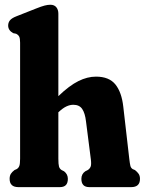

<svg xmlns="http://www.w3.org/2000/svg" viewBox="-20 -768 596 788"><path d="M219.5 -712V-373.5Q265 -417 301.8 -435.2Q338.5 -453.5 374 -453.5Q428 -453.5 453.8 -421.2Q479.5 -389 486 -330L510.5 -117Q513 -95.5 515.2 -87Q517.5 -78.5 524.5 -74L534 -70Q543.5 -62.5 549 -54.5Q554.5 -46.5 554.5 -34Q554.5 0 518.5 0H346.5Q314 0 314 -34Q314 -54 330 -65L340 -70Q348 -75 351.8 -83.5Q355.5 -92 353 -113L333 -269.5Q329 -304 317.2 -321Q305.5 -338 281 -338Q267 -338 252.5 -331.2Q238 -324.5 220.5 -308L219.5 -307.5V-117Q219.5 -93.5 222.2 -84.2Q225 -75 233 -70L243 -65Q258.5 -53 258.5 -34Q258.5 0 226 0H55.5Q19.5 0 19.5 -34Q19.5 -46.5 24.5 -54.5Q29.5 -62.5 39.5 -70L48.5 -74Q56 -78.5 59.2 -86.8Q62.5 -95 62.5 -117V-592.5Q62.5 -610.5 58.8 -617.8Q55 -625 46 -629.5L34 -632Q13.5 -643.5 13.5 -663Q13.5 -675.5 20.8 -684.5Q28 -693.5 47 -701L128 -733Q150.5 -742 163.2 -745.2Q176 -748.5 186.5 -748.5Q203 -748.5 211.2 -738.2Q219.5 -728 219.5 -712Z"/></svg>

Font: Fraunces 144pt S100
Style: Bold
Weight: 700
Version: Version 1.000; ttfautohint (v1.8.3)